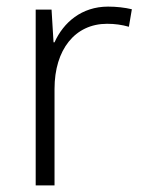

<svg xmlns="http://www.w3.org/2000/svg" viewBox="-20 -561 434 581"><path d="M307 -541C227 -541 172 -493 145 -433H142L136 -532H88V0H145V-292C145 -411 207 -489 304 -489C328 -489 349 -486 370 -480L379 -533C358 -538 333 -541 307 -541Z"/></svg>

Font: Noto Sans Myanmar UI Light
Style: Regular
Weight: 300
Designer: Monotype Design Team
Foundry: Monotype Imaging Inc.
Version: Version 2.103